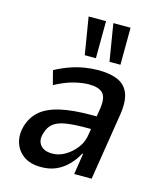

<svg xmlns="http://www.w3.org/2000/svg" viewBox="-113 -824 763 915"><g transform="rotate(15 269.0 -367.0)"><path d="M176 9Q123 9 90 -14.5Q57 -38 45.5 -76Q34 -114 46 -157Q61 -207 97 -236.5Q133 -266 194 -279.5Q255 -293 344 -293H387L378 -228H336Q278 -228 238.5 -222Q199 -216 176.5 -199Q154 -182 145 -148Q134 -113 152 -90Q170 -67 212 -67Q243 -67 273.5 -84.5Q304 -102 327.5 -132.5Q351 -163 356 -204L377 -334Q385 -389 365 -410Q345 -431 296 -431Q264 -431 222 -420.5Q180 -410 130 -383L112 -452Q149 -472 185 -484.5Q221 -497 255.5 -502.5Q290 -508 323 -508Q378 -508 416 -492.5Q454 -477 470.5 -439Q487 -401 477 -333L424 0H338L354 -104H350Q332 -70 306.5 -44.5Q281 -19 249 -5Q217 9 176 9ZM362 -560 332 -743H417L416 -560ZM240 -560 210 -743H296L295 -560Z"/></g></svg>

Font: Nunito Sans 7pt Condensed SemiBold
Style: Italic
Weight: 600
Width: 3
Italic angle: -9°
Designer: Vernon Adams
Foundry: Vernon Adams
Version: Version 3.101;gftools[0.9.27]